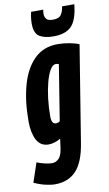

<svg xmlns="http://www.w3.org/2000/svg" viewBox="-129 -810 611 1080"><g transform="rotate(-10 176.5 -269.5)"><path d="M-24 190 13 80Q31 88 57 94Q83 100 99 100Q121 100 138 83Q155 66 161 19L167 -28Q149 -17 131 -12Q113 -7 99 -7Q52 -7 30.5 -48Q9 -89 9 -154Q9 -272 34.5 -362Q60 -452 112.5 -503Q165 -554 245 -554Q279 -554 313 -547.5Q347 -541 367 -532L278 18Q261 124 216 172Q171 220 95 220Q72 220 40 212.5Q8 205 -24 190ZM233 -442Q223 -446 217 -446Q198 -446 183 -420.5Q168 -395 157 -353.5Q146 -312 140 -262Q134 -212 134 -161Q134 -117 159 -117Q172 -117 182 -125ZM230 -601Q182 -601 152 -618.5Q122 -636 122 -693Q122 -723 130 -759H200Q198 -752 197.5 -747Q197 -742 197 -736Q197 -718 206.5 -706Q216 -694 245 -694Q279 -694 291.5 -713Q304 -732 307 -759H377Q368 -671 334.5 -636Q301 -601 230 -601Z"/></g></svg>

Font: Georama ExtraCondensed
Style: Bold Italic
Weight: 700
Width: 2
Italic angle: -9°
Designer: Jean-Baptiste Levee
Foundry: Production Type
Version: Version 1.000